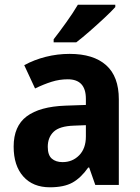

<svg xmlns="http://www.w3.org/2000/svg" viewBox="-20 -879 594 816"><path d="M276 -650Q377 -650 431 -602Q485 -554 485 -457V-93H385L359 -167H355Q324 -123 288 -103Q252 -83 192 -83Q120 -83 79 -129Q38 -175 38 -256Q38 -343 93.5 -384.5Q149 -426 258 -430L345 -433V-459Q345 -542 268 -542Q233 -542 199.5 -531.5Q166 -521 129 -503L83 -602Q125 -625 174.5 -637.5Q224 -650 276 -650ZM294 -345Q233 -343 208 -319Q183 -295 183 -255Q183 -220 200 -205Q217 -190 246 -190Q288 -190 316.5 -219Q345 -248 345 -299V-347ZM470 -849Q454 -831 424 -803Q394 -775 361.5 -746.5Q329 -718 304 -699H208V-712Q233 -744 262 -784.5Q291 -825 311 -859H470Z"/></svg>

Font: Noto Sans Telugu UI SemiCondensed
Style: Bold
Weight: 700
Width: 4
Designer: Jelle Bosma - Monotype Design Team
Foundry: Monotype Imaging Inc.
Version: Version 2.005; ttfautohint (v1.8.4.7-5d5b)